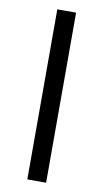

<svg xmlns="http://www.w3.org/2000/svg" viewBox="-85 -716 438 815"><g transform="rotate(10 134.0 -308.5)"><path d="M175 58H94V-675H175Z"/></g></svg>

Font: Gemunu Libre ExtraLight SemiBold
Style: Regular
Weight: 600
Version: Version 1.100